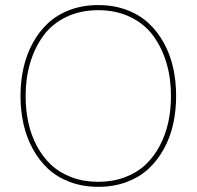

<svg xmlns="http://www.w3.org/2000/svg" viewBox="-20 -720 768 750"><path d="M363.8 9.8Q303.7 9.8 253.4 -9Q203.1 -27.8 167.7 -60.8Q132.3 -93.8 107.9 -138.7Q83.5 -183.6 71.8 -235.6Q60.1 -287.6 60.1 -345.2Q60.1 -402.8 71.8 -454.8Q83.5 -506.8 107.9 -551.8Q132.3 -596.7 167.7 -629.6Q203.1 -662.6 253.4 -681.4Q303.7 -700.2 363.8 -700.2Q424.3 -700.2 474.6 -681.4Q524.9 -662.6 560.3 -629.6Q595.7 -596.7 620.4 -551.8Q645 -506.8 656.5 -454.8Q668 -402.8 668 -345.2Q668 -287.6 656.5 -235.6Q645 -183.6 620.4 -138.7Q595.7 -93.8 560.3 -60.8Q524.9 -27.8 474.6 -9Q424.3 9.8 363.8 9.8ZM647.9 -345.2Q647.9 -413.6 630.6 -472.9Q613.3 -532.2 579.3 -579.1Q545.4 -626 490 -653.1Q434.6 -680.2 363.8 -680.2Q293 -680.2 237.5 -653.1Q182.1 -626 148.4 -579.1Q114.7 -532.2 97.4 -472.9Q80.1 -413.6 80.1 -345.2Q80.1 -291 90.6 -241.9Q101.1 -192.9 123.8 -150.1Q146.5 -107.4 179.4 -76.4Q212.4 -45.4 259.5 -27.6Q306.6 -9.8 363.8 -9.8Q420.9 -9.8 468 -27.6Q515.1 -45.4 548.1 -76.4Q581.1 -107.4 603.8 -150.1Q626.5 -192.9 637.2 -241.9Q647.9 -291 647.9 -345.2Z"/></svg>

Font: Genome Thin
Style: Regular
Weight: 250
Designer: Alfredo Marco Pradil
Version: Version 1.001